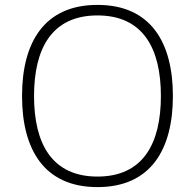

<svg xmlns="http://www.w3.org/2000/svg" viewBox="-20 -753 794 784"><path d="M378 -690C565 -690 637 -554 637 -361C637 -168 565 -32 378 -32C191 -32 119 -168 119 -361C119 -554 191 -690 378 -690ZM686 -361C686 -579 596 -733 378 -733C160 -733 70 -579 70 -361C70 -143 160 11 378 11C596 11 686 -143 686 -361Z"/></svg>

Font: Perun ExtraLight
Style: Regular
Weight: 200
Foundry: Copyright (c) Stefan Peev, Context Ltd, 2016
Version: Version 1.089